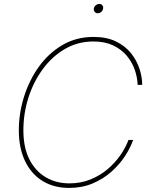

<svg xmlns="http://www.w3.org/2000/svg" viewBox="-20 -920 749 950"><path d="M322.3 9.8Q245.1 9.8 189.2 -25.4Q133.3 -60.5 103.3 -124.5Q73.2 -188.5 73.2 -274.9Q73.2 -359.4 98.9 -441.4Q124.5 -523.4 172.6 -590.3Q220.7 -657.2 289.1 -697.3Q357.4 -737.3 442.9 -737.3Q507.3 -737.3 553 -715.3Q598.6 -693.4 627.4 -657.7Q656.2 -622.1 669.9 -580.6Q683.6 -539.1 683.6 -500H661.1Q659.7 -537.6 646.5 -575.4Q633.3 -613.3 606.7 -644.8Q580.1 -676.3 539.3 -695.6Q498.5 -714.8 442.4 -714.8Q365.7 -714.8 302.2 -678.2Q238.8 -641.6 192.4 -578.9Q146 -516.1 120.8 -437.5Q95.7 -358.9 95.7 -275.4Q95.7 -189.5 125.7 -130.9Q155.8 -72.3 207.3 -42.5Q258.8 -12.7 323.2 -12.7Q379.9 -12.7 427.5 -32Q475.1 -51.3 512.5 -83Q549.8 -114.7 575.9 -152.6Q602.1 -190.4 615.7 -227.5H638.7Q625.5 -189 598.4 -147.5Q571.3 -106 531.2 -70.3Q491.2 -34.7 438.7 -12.5Q386.2 9.8 322.3 9.8ZM463.4 -854.5Q454.1 -854.5 448.5 -861.3Q442.9 -868.2 444.3 -877.4Q445.8 -887.2 453.9 -893.8Q461.9 -900.4 471.7 -900.4Q481 -900.4 486.3 -893.8Q491.7 -887.2 490.2 -877.4Q488.8 -867.7 481 -861.1Q473.1 -854.5 463.4 -854.5Z"/></svg>

Font: Inter 18pt Thin
Style: Italic
Weight: 250
Italic angle: -9.3988°
Version: Version 4.001;git-66647c0bb